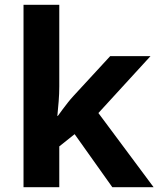

<svg xmlns="http://www.w3.org/2000/svg" viewBox="-20 -780 660 800"><path d="M227 -420Q227 -389 224.5 -358.5Q222 -328 219 -297H221Q231 -311 241.5 -325Q252 -339 263 -353Q274 -367 286 -380L439 -546H607L390 -309L620 0H448L291 -221L227 -170V0H78V-760H227Z"/></svg>

Font: Noto Sans Cham
Style: Bold
Weight: 700
Version: Version 2.002